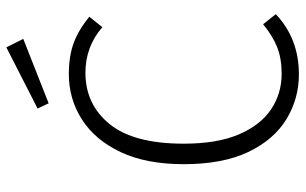

<svg xmlns="http://www.w3.org/2000/svg" viewBox="-194 -734 939 590"><g transform="rotate(-90 275.0 -438.5)"><path d="M342 11Q267 11 204 -27.5Q141 -66 103.5 -144.5Q66 -223 66 -343Q66 -458 103 -536.5Q140 -615 203 -655.5Q266 -696 343 -696Q398 -696 438.5 -681Q479 -666 519 -633L487 -593Q427 -645 347 -645Q250 -645 189.5 -571Q129 -497 129 -343Q129 -240 157.5 -173.5Q186 -107 234.5 -74.5Q283 -42 344 -42Q391 -42 426 -56Q461 -70 496 -99L527 -60Q452 11 342 11ZM253 -758 237 -792 425 -888 451 -836Z"/></g></svg>

Font: Trujillo Light
Style: Regular
Weight: 300
Designer: Fira Sans original fonts by bBox Type GmbH, Carrois Corporate GbR, & Edenspiekermann AG / Changes by Cristiano Sobral
Foundry: Fira Sans original fonts by bBox Type GmbH, Carrois Corporate GbR, & Edenspiekermann AG / Changes by Cristiano Sobral
Version: Version 4.301;July 28, 2020;FontCreator 13.0.0.2655 64-bit